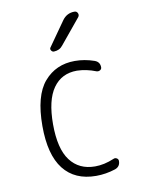

<svg xmlns="http://www.w3.org/2000/svg" viewBox="-86 -816 672 887"><g transform="rotate(-10 250.0 -372.5)"><path d="M267.6 -724.6Q289.1 -754.9 325.2 -754.9Q335.9 -754.9 340.3 -745.1Q344.7 -735.4 337.9 -726.6L242.2 -610.4Q227.5 -590.8 200.2 -589.8Q192.4 -589.8 187.5 -597.7Q182.6 -605.5 188.5 -612.3ZM293 9.8Q193.4 9.8 140.6 -57.6Q87.9 -125 87.9 -259.8Q87.9 -402.3 143.1 -466.3Q198.2 -530.3 287.1 -530.3Q333 -530.3 377.9 -514.6Q402.3 -505.9 402.3 -480.5Q402.3 -471.7 394.5 -467.3Q386.7 -462.9 377.9 -465.8Q333 -483.4 289.1 -484.4Q216.8 -484.4 177.2 -428.2Q137.7 -372.1 137.7 -259.8Q137.7 -144.5 179.2 -89.4Q220.7 -34.2 295.9 -34.2Q338.9 -34.2 384.8 -53.7Q392.6 -57.6 400.4 -53.2Q408.2 -48.8 408.2 -40Q408.2 -13.7 383.8 -4.9Q338.9 9.8 293 9.8Z"/></g></svg>

Font: Rounded Mgen+ 2m light
Style: Regular
Weight: 200
Designer: [Source Han Sans]
Ryoko NISHIZUKA  (kana & ideographs); Paul D. Hunt (Latin, Greek & Cyrillic); Wenlong ZHANG  (bopomofo
Version: Version 1.059.20150602